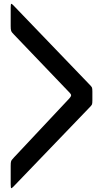

<svg xmlns="http://www.w3.org/2000/svg" viewBox="-20 -804 540 1006"><path d="M55 169Q42 183 39 182Q36 181 36 161V66Q36 56 36.5 50Q37 44 38.5 40Q40 36 44 31.5Q48 27 54 20L343 -288Q352 -298 352.5 -304Q353 -310 345 -318L54 -622Q47 -629 43.5 -633.5Q40 -638 38.5 -642.5Q37 -647 36.5 -652.5Q36 -658 36 -668V-763Q36 -783 39 -784Q42 -785 55 -771L450 -360Q460 -350 462 -345Q464 -340 464 -324V-278Q464 -262 462 -257Q460 -252 450 -242Z"/></svg>

Font: NanumGothicCoding
Style: Bold
Weight: 700
Monospace: yes
Designer: Kwon Bruce; Nicolas Noh; Sung-woo Choi; Go-un Cha; Soo-hyun Park;
Foundry: NHN Corporation
Version: Version 2.000;PS 1;hotconv 1.0.49;makeotf.lib2.0.14853